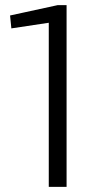

<svg xmlns="http://www.w3.org/2000/svg" viewBox="-20 -724 385 744"><path d="M238 0H169V-675L197 -640L24 -614L19 -664L203 -704H238Z"/></svg>

Font: Pathway Extreme 28pt Light
Style: Regular
Weight: 300
Designer: Eduardo Rodriguez Tunni
Foundry: Eduardo Rodriguez Tunni
Version: Version 1.001;gftools[0.9.26]